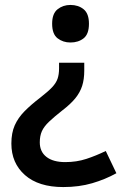

<svg xmlns="http://www.w3.org/2000/svg" viewBox="-20 -565 498 777"><path d="M321 -279Q321 -244 312.5 -217.5Q304 -191 285 -167.5Q266 -144 232 -118Q199 -92 178.5 -72.5Q158 -53 149.5 -34Q141 -15 141 11Q141 49 168 70Q195 91 244 91Q290 91 329.5 78Q369 65 408 46L451 136Q406 161 353 176.5Q300 192 236 192Q136 192 81 143.5Q26 95 26 16Q26 -27 39.5 -57.5Q53 -88 79 -114.5Q105 -141 143 -170Q175 -195 191 -212Q207 -229 213 -246.5Q219 -264 219 -288V-311H321ZM340 -469Q340 -427 318.5 -410Q297 -393 265 -393Q235 -393 213 -410Q191 -427 191 -469Q191 -510 213 -527.5Q235 -545 265 -545Q297 -545 318.5 -527.5Q340 -510 340 -469Z"/></svg>

Font: Noto Sans Sundanese SemiBold
Style: Regular
Weight: 600
Version: Version 2.003